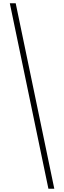

<svg xmlns="http://www.w3.org/2000/svg" viewBox="-20 -793 392 1174"><path d="M76 -773H40L276 361H312Z"/></svg>

Font: Noto Sans Telugu ExtraCondensed ExtraLight
Style: Regular
Weight: 200
Width: 2
Designer: Jelle Bosma - Monotype Design Team
Foundry: Monotype Imaging Inc.
Version: Version 2.005